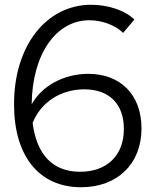

<svg xmlns="http://www.w3.org/2000/svg" viewBox="-20 -774 652 806"><path d="M363 -754C174 -754 38 -581 39 -335C39 -119 144 12 320 12C473 12 574 -86 574 -235C574 -378 484 -464 351 -464C248 -464 156 -414 113 -336C115 -546 215 -689 355 -689C408 -689 463 -669 497 -636L544 -692C503 -732 431 -754 363 -754ZM334 -399C437 -399 500 -339 500 -233C500 -121 429 -53 316 -53C202 -53 134 -124 117 -258C151 -344 234 -399 334 -399Z"/></svg>

Font: Cheyenne Sans Light
Style: Regular
Weight: 300
Designer: The Public Sans project authors (U.S. Web Design System), Libre Franklin designed by Pablo Impallari and Rodrigo Fuenzal
Foundry: The Cheyenne Sans Project Authors
Version: Version 2.007